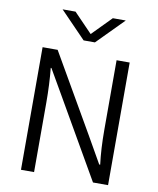

<svg xmlns="http://www.w3.org/2000/svg" viewBox="-102 -1050 927 1128"><g transform="rotate(10 361.5 -485.5)"><path d="M101.6 0V-731.4H191.4L460.9 -264.6L548.8 -110.4H554.7Q543 -201.2 543 -317.4V-731.4H621.1V0H531.2L260.7 -469.7L173.8 -620.1H169.9Q179.7 -522.5 179.7 -414.1V0ZM178.7 -970.7H255.9L366.2 -856.4L478.5 -970.7H555.7L399.4 -812.5H332Z"/></g></svg>

Font: Gothic A1
Style: Regular
Weight: 400
Designer: HanYang I&C Co.,Ltd.
Foundry: HanYang I&C Co.,Ltd.
Version: Version 2.50